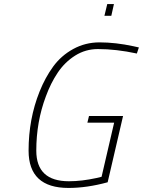

<svg xmlns="http://www.w3.org/2000/svg" viewBox="-20 -918 705 947"><path d="M495 -840 509 -898H542L529 -840ZM318 9Q121 9 121 -175Q121 -331 175 -466Q203 -536 242.5 -590Q282 -644 341.5 -676.5Q401 -709 471 -709Q550 -709 638 -690L665 -684L655 -654Q553 -676 463 -676Q402 -676 351 -644Q300 -612 265 -560Q230 -508 206 -442Q159 -317 159 -175Q159 -24 320 -24Q383 -24 456 -40L481 -46L543 -313H411L419 -346H587L511 -19Q409 9 318 9Z"/></svg>

Font: TitilliumWebThinItalic
Style: Thin Italic
Weight: 200
Italic angle: -13°
Version: Version 1.001;PS 57.000;hotconv 1.0.70;makeotf.lib2.5.55311